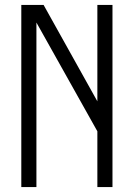

<svg xmlns="http://www.w3.org/2000/svg" viewBox="-20 -755 540 775"><path d="M66 0V-735H156L373 -346V-735H434V0H373V-225L127 -664V0Z"/></svg>

Font: iosevka_custom_sans_ss08 Light
Style: Regular
Weight: 300
Designer: Belleve Invis
Foundry: Belleve Invis
Version: Version 10.3.0; ttfautohint (v1.8.3)